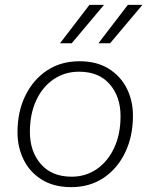

<svg xmlns="http://www.w3.org/2000/svg" viewBox="-20 -761 619 790"><path d="M273 9Q202 9 152.5 -21.5Q103 -52 77.5 -103.5Q52 -155 52 -216Q52 -302 84.5 -368Q117 -434 174 -471.5Q231 -509 307 -509Q378 -509 427 -478.5Q476 -448 501.5 -397.5Q527 -347 527 -285Q527 -200 495 -133.5Q463 -67 406 -29Q349 9 273 9ZM275 -34Q333 -34 378.5 -65.5Q424 -97 450 -153Q476 -209 476 -283Q476 -363 431.5 -414.5Q387 -466 305 -466Q247 -466 201 -435Q155 -404 129 -348Q103 -292 103 -218Q103 -138 148 -86Q193 -34 275 -34ZM385 -583 506 -741H566L433 -583ZM227 -583 348 -741H408L275 -583Z"/></svg>

Font: Work Sans Light
Style: Italic
Weight: 300
Italic angle: -13°
Designer: Wei Huang
Foundry: Wei Huang
Version: Version 2.010; ttfautohint (v1.8.3)